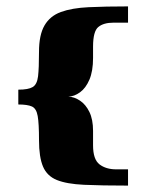

<svg xmlns="http://www.w3.org/2000/svg" viewBox="-20 -542 457 600"><path d="M270.8 -87.8Q270.8 -43.8 291 -28.3Q311.2 -12.8 343.2 -12.8Q350.2 -12.8 360.6 -12.8Q371.1 -12.8 380.1 -12.8Q380.1 -10.8 380.1 1Q380.1 12.8 380.1 23.9Q380.1 35 380.1 38Q297.1 38 242.7 35.5Q188.4 33 157.6 20.5Q126.9 8 114.4 -21.5Q101.9 -51 101.9 -104Q101.9 -156 97.8 -179.4Q93.7 -202.9 79.8 -209.2Q65.9 -215.5 37.2 -215.5Q37.2 -217.5 37.2 -228.1Q37.2 -238.7 37.2 -249.2Q37.2 -259.8 37.2 -261.8Q68.6 -261.8 82.2 -270Q95.8 -278.1 98.9 -303.4Q101.9 -328.6 101.9 -380Q101.9 -433 119.1 -462.5Q136.2 -492 170.3 -504.5Q204.5 -517 256.8 -519.5Q309.1 -522 380.1 -522Q380.1 -520 380.1 -508.6Q380.1 -497.1 380.1 -485.7Q380.1 -474.2 380.1 -471.2H334.8Q303.8 -471.2 287.3 -457.7Q270.8 -444.2 270.8 -396.2V-361Q270.8 -319.6 259.4 -293Q248 -266.5 230.1 -253.6Q212.2 -240.6 193.6 -240Q212.2 -239.4 230.1 -227.4Q248 -215.5 259.4 -192.1Q270.8 -168.7 270.8 -133Z"/></svg>

Font: Genos Thin
Style: Regular
Weight: 100
Designer: Robert E. Leuschke
Foundry: Robert E. Leuschke
Version: Version 1.010